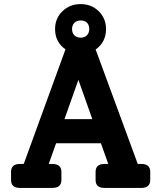

<svg xmlns="http://www.w3.org/2000/svg" viewBox="-20 -918 789 938"><path d="M671 -117Q714 -117 714 -78V-39Q714 0 671 0H490Q447 0 447 -39V-78Q447 -117 490 -117H509L473 -218H254L218 -117H236Q280 -117 280 -78V-39Q280 0 236 0H77Q34 0 34 -39V-78Q34 -117 77 -117H96L297 -669L300 -677Q249 -712 249 -776Q249 -828 285 -863Q321 -898 374 -898Q427 -898 462.5 -863Q498 -828 498 -776Q498 -712 447 -676L450 -669L653 -117ZM374 -818Q355 -818 343.5 -806.5Q332 -795 332 -776Q332 -757 343.5 -745.5Q355 -734 374 -734Q393 -734 404.5 -745.5Q416 -757 416 -776Q416 -796 405 -807Q394 -818 374 -818ZM295 -336H431L363 -528Z"/></svg>

Font: Solway
Style: Bold
Weight: 700
Designer: Mariya V. Pigoulevskaya
Foundry: The Northern Block Ltd.
Version: Version 1.000;hotconv 1.0.109;makeotfexe 2.5.65596